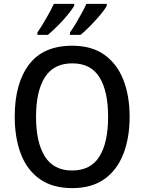

<svg xmlns="http://www.w3.org/2000/svg" viewBox="-20 -961 744 991"><path d="M649 -358Q649 -249 616.5 -166Q584 -83 518.5 -36.5Q453 10 353 10Q251 10 185 -37Q119 -84 87.5 -167Q56 -250 56 -359Q56 -530 129.5 -627.5Q203 -725 353 -725Q453 -725 518.5 -678.5Q584 -632 616.5 -549.5Q649 -467 649 -358ZM166 -358Q166 -226 211.5 -153.5Q257 -81 352 -81Q448 -81 493 -153Q538 -225 538 -358Q538 -490 493.5 -562Q449 -634 353 -634Q257 -634 211.5 -562Q166 -490 166 -358ZM531 -931Q521 -912 497 -883.5Q473 -855 445.5 -827Q418 -799 396 -781H341V-793Q356 -814 372 -841Q388 -868 402.5 -894.5Q417 -921 426 -941H531ZM363 -931Q352 -912 329 -884Q306 -856 278 -828Q250 -800 227 -781H173V-793Q195 -825 219.5 -868Q244 -911 258 -941H363Z"/></svg>

Font: Noto Sans Gurmukhi SemiCondensed Medium
Style: Regular
Weight: 500
Width: 4
Designer: Jelle Bosma - Monotype Design Team
Foundry: Monotype Imaging Inc.
Version: Version 2.004; ttfautohint (v1.8.4.7-5d5b)